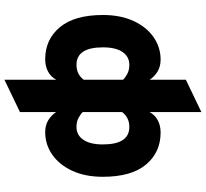

<svg xmlns="http://www.w3.org/2000/svg" viewBox="-52 -700 953 890"><g transform="rotate(90 425.0 -255.5)"><path d="M255 12Q163.5 12 106.8 -55.8Q50 -123.5 50 -256Q50 -337.5 77.8 -397.5Q105.5 -457.5 152.5 -490.2Q199.5 -523 257 -523Q288.5 -523 311.8 -509Q335 -495 350 -472.5V-640L500 -712V-472Q514 -497.5 538.5 -510.2Q563 -523 595 -523Q686.5 -523 743.2 -455.5Q800 -388 800 -255Q800 -173.5 772.2 -113.5Q744.5 -53.5 697.5 -20.8Q650.5 12 593 12Q561.5 12 538.2 -2Q515 -16 500 -38.5V129L350 201V-39Q336 -13.5 311.5 -0.8Q287 12 255 12ZM569 -378Q525 -378 500 -344.5V-162Q509.5 -152 527 -142.5Q544.5 -133 569 -133Q606.5 -133 628.2 -164.5Q650 -196 650 -255Q650 -378 569 -378ZM200 -256Q200 -133 281 -133Q325 -133 350 -166.5V-349Q340.5 -359 323 -368.5Q305.5 -378 281 -378Q243.5 -378 221.8 -346.8Q200 -315.5 200 -256Z"/></g></svg>

Font: Overpass Black
Style: Regular
Weight: 900
Designer: Delve Withrington, Dave Bailey, Thomas Jockin
Foundry: Delve Fonts LLC
Version: Version 4.000; ttfautohint (v1.8.3)